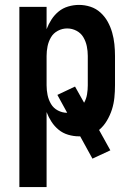

<svg xmlns="http://www.w3.org/2000/svg" viewBox="-20 -548 540 783"><path d="M59 215V-520H170V-429Q178 -450 190 -468.5Q202 -487 219 -501Q236 -515 258 -521.5Q280 -528 302 -528Q326 -528 349 -520.5Q372 -513 390 -496.5Q408 -480 419.5 -459Q431 -438 437.5 -415Q444 -392 446.5 -368Q449 -344 449 -320V-200Q449 -175 446.5 -150Q444 -125 436.5 -101.5Q429 -78 416 -56Q403 -34 384 -18L430 65L357 99L307 8H302Q280 8 258 1.5Q236 -5 219 -19Q202 -33 190 -51.5Q178 -70 170 -91V215ZM254 -88 214 -161 286 -195 323 -129Q332 -145 335 -163.5Q338 -182 338 -200V-320Q338 -340 334 -359.5Q330 -379 320 -396Q310 -413 292 -422.5Q274 -432 254 -432Q234 -432 216 -422.5Q198 -413 188 -396Q178 -379 174 -359.5Q170 -340 170 -320V-200Q170 -180 174 -160.5Q178 -141 188 -124Q198 -107 216 -97.5Q234 -88 254 -88Z"/></svg>

Font: Iosevka Term Curly
Style: Bold
Weight: 700
Designer: Belleve Invis
Foundry: Belleve Invis
Version: Version 32.3.0